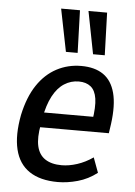

<svg xmlns="http://www.w3.org/2000/svg" viewBox="-53 -782 584 832"><g transform="rotate(5 238.5 -366.0)"><path d="M230 9Q153 9 106 -22.5Q59 -54 44 -116Q29 -178 46 -267Q63 -346 97.5 -397.5Q132 -449 181 -475Q230 -501 288 -501Q347 -501 384 -475.5Q421 -450 435 -397Q449 -344 438 -262L432 -221H117L127 -286H374L356 -268Q366 -330 360.5 -365.5Q355 -401 335 -417Q315 -433 283 -433Q249 -433 220 -414.5Q191 -396 170.5 -357.5Q150 -319 139 -259L135 -233Q124 -175 132.5 -138Q141 -101 168.5 -83Q196 -65 240 -65Q272 -65 307.5 -76.5Q343 -88 376 -111L400 -46Q361 -16 316 -3.5Q271 9 230 9ZM334 -556 298 -741H379L385 -556ZM216 -556 179 -741H261L267 -556Z"/></g></svg>

Font: Nunito Sans 10pt Condensed SemiBold
Style: Italic
Weight: 600
Width: 3
Italic angle: -9°
Designer: Vernon Adams
Foundry: Vernon Adams
Version: Version 3.101;gftools[0.9.27]